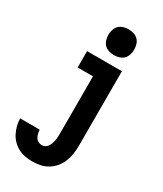

<svg xmlns="http://www.w3.org/2000/svg" viewBox="-248 -849 987 1160"><g transform="rotate(30 245.5 -268.5)"><path d="M184 223Q159 223 133.5 218.5Q108 214 85.5 202Q63 190 45 172Q27 154 15.5 131.5Q4 109 -2.5 84Q-9 59 -9 34H127Q128 47 131 60Q134 73 140.5 84.5Q147 96 159 102.5Q171 109 184 109Q196 109 206.5 103.5Q217 98 223.5 88.5Q230 79 234 68Q238 57 240.5 46Q243 35 244 23.5Q245 12 245 0V-406H138V-520H381V0Q381 28 377 56Q373 84 362.5 110.5Q352 137 334 159Q316 181 292 196Q268 211 240 217Q212 223 184 223ZM290 -580Q272 -580 254 -585.5Q236 -591 223.5 -603.5Q211 -616 205.5 -634Q200 -652 200 -670Q200 -688 205.5 -706Q211 -724 223.5 -736.5Q236 -749 254 -754.5Q272 -760 290 -760Q308 -760 326 -754.5Q344 -749 356.5 -736.5Q369 -724 374.5 -706Q380 -688 380 -670Q380 -652 374.5 -634Q369 -616 356.5 -603.5Q344 -591 326 -585.5Q308 -580 290 -580Z"/></g></svg>

Font: Iosevka SS18 Heavy
Style: Regular
Weight: 900
Monospace: yes
Designer: Belleve Invis
Foundry: Belleve Invis
Version: Version 25.1.1; ttfautohint (v1.8.4)